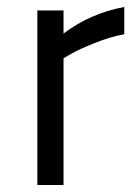

<svg xmlns="http://www.w3.org/2000/svg" viewBox="-20 -530 396 550"><path d="M87 0V-500H162V-434Q239 -492 336 -510V-432Q294 -424 250.5 -406.5Q207 -389 184 -376L162 -363V0Z"/></svg>

Font: TitilliumText22L Rg
Style: Regular
Weight: 400
Designer: Campivisivi
Foundry: Campivisivi
Version: 1.000